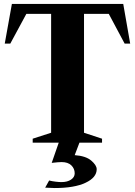

<svg xmlns="http://www.w3.org/2000/svg" viewBox="-20 -720 681 969"><path d="M145 0V-20L238 -50V-650H113L32 -500H4L40 -700H602L637 -500H609L529 -650H404V-50L495 -20V0ZM256 229Q245 229 231 228Q217 227 208 227L228 191Q244 195 261.5 197Q279 199 290 199Q320 199 338.5 186.5Q357 174 357 155Q357 131 340 114.5Q323 98 291 98Q276 98 241 102L282 -16H387L357 63Q413 67 440.5 90.5Q468 114 468 134Q468 176 411.5 202.5Q355 229 256 229Z"/></svg>

Font: Wittgenstein Extrabold
Style: Regular
Weight: 800
Designer: Jörg Drees
Foundry: Jörg Drees
Version: Version 1.303; ttfautohint (v1.8.4.7-5d5b)